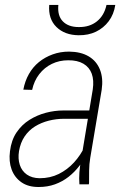

<svg xmlns="http://www.w3.org/2000/svg" viewBox="-20 -748 495 779"><path d="M308.6 -97.7 356.4 -385.3Q361.8 -422.4 352.3 -448.7Q342.8 -475.1 318.4 -489.5Q293.9 -503.9 256.3 -503.4Q220.7 -503.4 190.4 -488.8Q160.2 -474.1 139.2 -447Q118.2 -419.9 110.4 -383.3L74.7 -384.3Q81.1 -418.9 97.2 -447.5Q113.3 -476.1 137.9 -496.1Q162.6 -516.1 193.6 -527.3Q224.6 -538.6 260.3 -538.6Q308.1 -538.1 339.8 -519.3Q371.6 -500.5 385.5 -465.6Q399.4 -430.7 392.6 -383.8L346.2 -107.9Q341.8 -81.5 341.6 -56.6Q341.3 -31.7 341.3 -5.4L340.3 0H302.2Q300.3 -24.4 302.2 -49.1Q304.2 -73.7 308.6 -97.7ZM354.5 -299.8 349.6 -266.1H240.7Q208 -266.1 177.5 -258.3Q147 -250.5 121.8 -234.9Q96.7 -219.2 79.8 -194.3Q63 -169.4 57.1 -134.8Q52.2 -104 60.3 -79.1Q68.4 -54.2 88.9 -39.8Q109.4 -25.4 140.6 -24.9Q183.6 -24.9 218.5 -42.2Q253.4 -59.6 280.3 -88.9Q307.1 -118.2 325.2 -156.2L334.5 -127.9Q321.8 -100.6 302.2 -75.2Q282.7 -49.8 258.1 -30.5Q233.4 -11.2 203.1 -0.2Q172.9 10.7 137.7 10.7Q95.2 11.2 67.1 -8.3Q39.1 -27.8 27.1 -60.5Q15.1 -93.3 20.5 -134.3Q25.9 -179.2 47.1 -210.7Q68.4 -242.2 99.6 -261.7Q130.9 -281.2 166.3 -290.5Q201.7 -299.8 237.3 -299.8ZM412.1 -728H447.8Q441.9 -689.5 421.1 -661.9Q400.4 -634.3 369.4 -619.4Q338.4 -604.5 299.3 -605Q242.7 -605.5 209 -638.4Q175.3 -671.4 179.7 -728H216.8Q212.4 -684.6 234.9 -661.4Q257.3 -638.2 299.8 -638.2Q343.8 -637.7 373.3 -661.4Q402.8 -685.1 412.1 -728Z"/></svg>

Font: Roboto Condensed ExtraLight
Style: Italic
Weight: 250
Italic angle: -12°
Designer: Christian Robertson
Foundry: Google
Version: Version 3.008; 2023